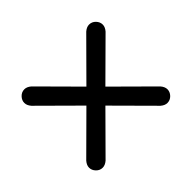

<svg xmlns="http://www.w3.org/2000/svg" viewBox="-102 -629 754 754"><g transform="rotate(-45 275.0 -252.0)"><path d="M56.6 -72.3Q56.6 -85.9 68.4 -99.6L221.7 -252L68.4 -404.3Q56.6 -418 56.6 -431.6Q56.6 -446.3 67.9 -458Q79.1 -469.7 94.7 -469.7Q108.4 -469.7 122.1 -458L274.4 -304.7L426.8 -458Q440.4 -469.7 454.1 -469.7Q469.7 -469.7 481 -458Q492.2 -446.3 492.2 -431.6Q492.2 -418 480.5 -404.3L327.1 -252L480.5 -99.6Q492.2 -85.9 492.2 -72.3Q492.2 -57.6 481 -45.9Q469.7 -34.2 454.1 -34.2Q440.4 -34.2 426.8 -45.9L274.4 -199.2L122.1 -45.9Q108.4 -34.2 94.7 -34.2Q79.1 -34.2 67.9 -45.9Q56.6 -57.6 56.6 -72.3Z"/></g></svg>

Font: jf-openhuninn-2.1
Style: Regular
Weight: 400
Designer: [Kosugi Maru]
Designed by MOTOYA      

[Varela Round]
Joe Prince (Latin component); Avraham Cornfeld (Hebrew component)
Foundry: justfont Co., Ltd.
Version: 2.1